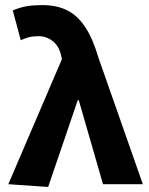

<svg xmlns="http://www.w3.org/2000/svg" viewBox="-20 -733 592 764"><path d="M171.6 10.9 13.1 0 226.4 -497.6 223.3 -512.1Q214.7 -550.2 189.6 -569.6Q164.5 -589 133.4 -589Q110.5 -589 94.9 -584.8Q79.4 -580.6 62.6 -573L30.8 -691.6Q55.2 -701.8 80.6 -707.2Q106 -712.6 150.3 -712.6Q207.7 -712.6 249.3 -690.9Q290.9 -669.2 320.7 -622.9Q350.4 -576.6 371.6 -503.9L548.4 0H389.9L293.4 -334.4H289.4Z"/></svg>

Font: Source Sans 3 VF
Style: Regular
Weight: 200
Designer: Paul D. Hunt
Foundry: Adobe
Version: Version 3.046;hotconv 1.0.118;makeotfexe 2.5.65603